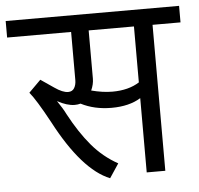

<svg xmlns="http://www.w3.org/2000/svg" viewBox="-67 -659 746 718"><g transform="rotate(-5 305.5 -300.0)"><path d="M-20 -609.9H630.9V-547.9H525.9V0H456.1V-278.8Q413.1 -252 346.2 -252Q282.2 -252 231.9 -277.8Q221.7 -274.9 210 -274.9Q181.6 -274.9 145 -294.9Q165 -266.1 176.8 -242.2Q214.4 -171.9 255.9 -122.8Q297.4 -73.7 353 -43L317.9 9.8Q214.8 -31.7 116.2 -219.2Q68.8 -306.6 44.9 -335L89.8 -379.9L139.2 -346.2Q169.4 -325.2 189.9 -325.2Q205.6 -325.2 212.9 -337.4Q220.2 -349.6 220.2 -367.2V-547.9H-20ZM355 -312Q415.5 -312 456.1 -337.9V-547.9H286.1V-367.2Q286.1 -345.7 275.9 -323.2Q318.4 -312 355 -312Z"/></g></svg>

Font: LT Superior
Style: Regular
Weight: 400
Designer: Daniel Lyons
Foundry: LyonsType
Version: Version 1.000